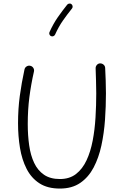

<svg xmlns="http://www.w3.org/2000/svg" viewBox="-20 -1052 699 1091"><path d="M151.9 -678.2Q163.1 -675.8 169.2 -666.3Q175.3 -656.7 172.9 -645.5Q156.2 -571.8 147 -500.2Q137.7 -428.7 137.7 -347.2Q137.7 -282.7 145.8 -226.1Q153.8 -169.4 174.1 -126.5Q194.3 -83.5 230 -59.1Q265.6 -34.7 320.3 -34.7Q375 -34.7 411.9 -63.2Q448.7 -91.8 471.7 -140.9Q494.6 -189.9 506.6 -252.7Q518.6 -315.4 522.7 -384.5Q526.9 -453.6 526.9 -521.5Q526.9 -554.7 525.6 -593.8Q524.4 -632.8 523.4 -663.1Q522.9 -674.3 530.3 -682.9Q537.6 -691.4 548.8 -691.9Q560.1 -691.9 568.6 -684.6Q577.1 -677.2 577.6 -666Q579.1 -635.3 580.6 -595.7Q582 -556.2 582 -521.5Q582 -447.8 576.7 -371.6Q571.3 -295.4 556.2 -225.3Q541 -155.3 512 -100.1Q482.9 -44.9 436 -12.7Q389.2 19.5 320.3 19.5Q250 19.5 203.9 -10.5Q157.7 -40.5 131.1 -92.8Q104.5 -145 93.5 -211.7Q82.5 -278.3 82.5 -351.6Q82.5 -433.1 92.5 -506.8Q102.5 -580.6 119.1 -657.2Q121.6 -668.5 131.3 -674.6Q141.1 -680.7 151.9 -678.2ZM386.2 -1028.3Q391.6 -1023.9 392.6 -1016.6Q393.6 -1009.3 389.2 -1003.9Q361.8 -969.7 337.6 -935.3Q313.5 -900.9 293 -855.5Q290 -849.1 283.2 -846.4Q276.4 -843.8 270 -846.7Q263.7 -849.1 261 -856.2Q258.3 -863.3 261.2 -869.6Q283.2 -918 308.8 -954.6Q334.5 -991.2 361.8 -1025.4Q366.2 -1030.8 373.8 -1031.7Q381.3 -1032.7 386.2 -1028.3Z"/></svg>

Font: Mikhak Light
Style: Regular
Weight: 300
Designer: Amin Abedi
Version: Version 3.3